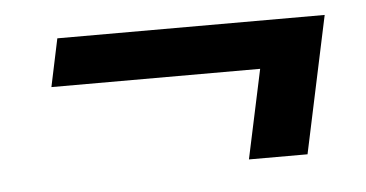

<svg xmlns="http://www.w3.org/2000/svg" viewBox="-30 -387 598 314"><g transform="rotate(-5 268.5 -229.5)"><path d="M463.9 -117.2H367.7L398.9 -263.2H56.2L72.8 -341.8H511.7Z"/></g></svg>

Font: Cadman
Style: Bold Italic
Weight: 700
Italic angle: -12°
Designer: Paul James MIller
Foundry: High-Logic / Made with FontCreator
Version: Version 2.114;March 28, 2021;FontCreator 13.0.0.2683 64-bit